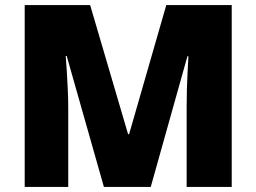

<svg xmlns="http://www.w3.org/2000/svg" viewBox="-20 -734 1007 754"><path d="M77 0V-714H334L483 -207H487L633 -714H890V0H713V-313Q713 -347 714 -385.5Q715 -424 717 -458.5Q719 -493 720 -513H716L572 0H388L242 -514H238Q240 -494 242 -460Q244 -426 246 -386.5Q248 -347 248 -310V0Z"/></svg>

Font: Noto Sans Symbols Black
Style: Regular
Weight: 900
Version: Version 2.002